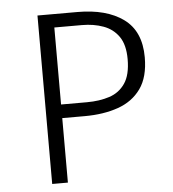

<svg xmlns="http://www.w3.org/2000/svg" viewBox="-50 -734 701 780"><g transform="rotate(-5 300.0 -343.5)"><path d="M481 -478.5Q481 -537 457.8 -570.5Q434.5 -604 395.2 -618.2Q356 -632.5 308 -632.5H195.5V-318.5H301Q352.5 -318.5 393 -331.8Q433.5 -345 457.2 -379.8Q481 -414.5 481 -478.5ZM551 -480Q551 -399.5 517 -352Q483 -304.5 423.5 -283.8Q364 -263 287.5 -263H195.5V0H131.5V-687H294.5Q412.5 -687 481.8 -636.8Q551 -586.5 551 -480Z"/></g></svg>

Font: Fira Code Light Light
Style: Regular
Weight: 300
Monospace: yes
Version: Version 5.002